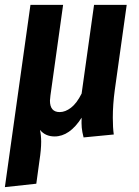

<svg xmlns="http://www.w3.org/2000/svg" viewBox="-29 -550 570 788"><path d="M434 -67Q434 -25 438 2L314 14Q308 -9 306.5 -26.5Q305 -44 306 -67Q257 10 195 10Q157 10 135 -17Q140 5 140 32Q140 64 133 109L120 204L-9 218L96 -530H230L178 -158Q176 -142 176 -137Q176 -90 216 -90Q239 -90 262.5 -108Q286 -126 306 -166L357 -530H491L442 -180Q434 -121 434 -67Z"/></svg>

Font: Fira Sans Condensed SemiBold
Style: Italic
Weight: 600
Width: 3
Italic angle: -8°
Designer: bBox Type GmbH & Carrois Corporate GbR & Edenspiekermann AG
Foundry: bBox Type GmbH & Carrois Corporate GbR & Edenspiekermann AG
Version: Version 4.301